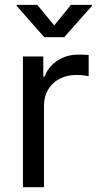

<svg xmlns="http://www.w3.org/2000/svg" viewBox="-20 -777 411 797"><path d="M75.2 0V-542.5H159.7V-459H165Q180.2 -500 218 -525.1Q255.9 -550.3 304.7 -550.3Q314.9 -550.3 327.9 -549.8Q340.8 -549.3 348.1 -548.8V-460.9Q344.2 -461.9 328.9 -463.9Q313.5 -465.8 295.9 -465.8Q257.8 -465.8 227.5 -450Q197.3 -434.1 179.9 -405.5Q162.6 -377 162.6 -338.9V0ZM134.8 -756.8 205.1 -671.4 274.4 -756.8H361.8V-752.9L246.6 -622.6H163.6L48.8 -752.9V-756.8Z"/></svg>

Font: Inter 16pt
Style: Regular
Weight: 400
Version: Version 4.001;git-66647c0bb